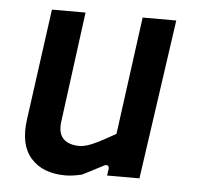

<svg xmlns="http://www.w3.org/2000/svg" viewBox="-43 -548 619 603"><g transform="rotate(5 266.5 -246.5)"><path d="M184 11Q113 11 75.5 -31Q38 -73 49 -153L97 -504H203L157 -157Q152 -120 169 -102.5Q186 -85 220 -85Q231 -85 244.5 -89Q258 -93 279 -103.5Q300 -114 333 -133L383 -504H489L417 0H315L318 -21Q319 -29 314 -31.5Q309 -34 302 -30Q283 -20 266.5 -11.5Q250 -3 236 4Q223 7 210 9Q197 11 184 11Z"/></g></svg>

Font: Finlandica Medium
Style: Italic
Weight: 500
Italic angle: -8°
Designer: Niklas Ekholm, Juho Hiilivirta, Jaakko Suomalainen
Foundry: Helsinki Type Studio
Version: Version 1.063